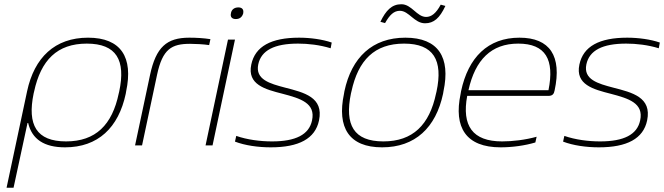

<svg xmlns="http://www.w3.org/2000/svg" viewBox="-20 -687 3137 907"><path d="M574 -244 576 -256C610 -416 552 -509 396 -509C239 -509 142 -415 108 -256L11 200H44L110 -106H113C131 -29 189 9 287 9C443 9 540 -84 574 -244ZM139 -246 141 -254C173 -403 250 -481 390 -481C530 -481 575 -403 543 -254L541 -246C510 -97 432 -19 292 -19C152 -19 108 -97 139 -246Z M878 -480C903 -480 942 -478 968 -474L974 -502C942 -507 907 -509 874 -509C767 -509 717 -464 689 -334L618 0H651L722 -334C748 -456 791 -480 878 -480Z M1057 -500 951 0H984L1090 -500ZM1071 -624C1067 -608 1075 -597 1094 -597C1113 -597 1124 -607 1129 -624V-625C1132 -642 1124 -652 1106 -652C1087 -652 1074 -642 1071 -625Z M1315 -244C1399 -222 1472 -200 1454 -118C1440 -51 1377 -19 1265 -19C1209 -19 1148 -27 1096 -45L1090 -18C1137 0 1199 9 1259 9C1392 9 1469 -32 1487 -118C1510 -228 1416 -250 1327 -273C1255 -292 1185 -311 1200 -383C1214 -449 1276 -481 1388 -481C1435 -481 1490 -475 1542 -459L1547 -486C1504 -501 1446 -509 1393 -509C1261 -509 1185 -468 1167 -382C1147 -287 1233 -265 1315 -244Z M1607 -256 1605 -244C1571 -84 1629 9 1785 9C1941 9 2039 -84 2073 -244L2075 -256C2109 -416 2051 -509 1895 -509C1739 -509 1641 -416 1607 -256ZM1638 -246 1640 -254C1672 -403 1749 -481 1889 -481C2028 -481 2074 -403 2042 -254L2040 -246C2009 -97 1930 -19 1791 -19C1651 -19 1607 -97 1638 -246ZM1777 -584 1799 -578C1821 -617 1841 -636 1869 -636C1912 -636 1937 -577 1988 -577C2029 -577 2057 -601 2084 -659L2062 -665C2040 -624 2018 -607 1993 -607C1949 -607 1925 -667 1876 -667C1831 -667 1803 -638 1777 -584Z M2600 -260C2635 -422 2578 -509 2434 -509C2285 -509 2192 -416 2158 -256L2156 -244C2122 -84 2182 9 2345 9C2399 9 2459 1 2509 -14L2515 -41C2461 -26 2401 -19 2352 -19C2212 -19 2161 -93 2187 -234H2570C2590 -234 2597 -243 2600 -260ZM2193 -261C2225 -405 2301 -481 2428 -481C2558 -481 2600 -405 2571 -261Z M2865 -244C2949 -222 3022 -200 3004 -118C2990 -51 2927 -19 2815 -19C2759 -19 2698 -27 2646 -45L2640 -18C2687 0 2749 9 2809 9C2942 9 3019 -32 3037 -118C3060 -228 2966 -250 2877 -273C2805 -292 2735 -311 2750 -383C2764 -449 2826 -481 2938 -481C2985 -481 3040 -475 3092 -459L3097 -486C3054 -501 2996 -509 2943 -509C2811 -509 2735 -468 2717 -382C2697 -287 2783 -265 2865 -244Z"/></svg>

Font: LT Wave Text Thin Italic
Style: Regular
Weight: 100
Designer: Daniel Lyons
Version: Version 2.5 (Glyphs App)